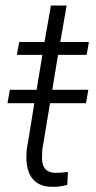

<svg xmlns="http://www.w3.org/2000/svg" viewBox="-20 -684 356 712"><path d="M298.8 -301.3H165.5L136.7 -127.9L135.7 -97.7Q135.7 -44.4 184.6 -43Q199.7 -42.5 231.9 -46.4L229.5 1.5Q200.7 9.8 170.9 8.8Q119.6 7.8 96.2 -27.1Q72.8 -62 79.1 -128.4L107.4 -301.3H7.8L16.6 -351.1H115.7L137.2 -480.5H42.5L51.3 -528.3H145L168.9 -663.6H227.1L203.6 -528.3H309.6L301.3 -480.5H195.3L173.8 -351.1H307.6Z"/></svg>

Font: RobotoInd Light
Style: Italic
Weight: 300
Italic angle: -12°
Designer: Google
Version: Version 2.001151; 2014